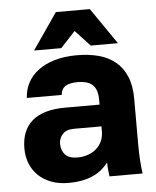

<svg xmlns="http://www.w3.org/2000/svg" viewBox="-53 -786 687 844"><g transform="rotate(-5 290.0 -363.5)"><path d="M215 13Q172 13 138.5 0Q105 -13 82 -35.5Q59 -58 47 -88.5Q35 -119 35 -155Q35 -194 47 -224.5Q59 -255 83.5 -276Q108 -297 144.5 -307.5Q181 -318 230 -318H381V-340Q381 -364 375 -380.5Q369 -397 358 -406.5Q347 -416 331 -420.5Q315 -425 295 -425Q276 -425 262 -422Q248 -419 239 -413Q230 -407 225 -397.5Q220 -388 219 -375H65Q67 -411 83 -441.5Q99 -472 128.5 -494.5Q158 -517 201 -530Q244 -543 300 -543Q353 -543 396 -531.5Q439 -520 470 -494.5Q501 -469 518 -428.5Q535 -388 535 -330V-135Q535 -93 537 -61.5Q539 -30 543 0H397Q395 -17 393.5 -30Q392 -43 392 -62Q380 -46 363.5 -32Q347 -18 325.5 -8Q304 2 276.5 7.5Q249 13 215 13ZM265 -95Q289 -95 310.5 -102.5Q332 -110 347.5 -123.5Q363 -137 372 -156.5Q381 -176 381 -200V-222H260Q226 -222 209.5 -204Q193 -186 193 -162Q193 -133 209.5 -114Q226 -95 265 -95ZM115 -580 225 -740H375L485 -580H365L300 -650L235 -580Z"/></g></svg>

Font: Golos Text VF
Style: Regular
Weight: 400
Designer: A.Korolkova, Vitaly Kuzmin
Foundry: ParaType Ltd
Version: Version 2.003